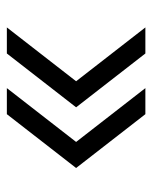

<svg xmlns="http://www.w3.org/2000/svg" viewBox="38 -578 444 560"><g transform="rotate(-90 260.0 -298.0)"><path d="M227 -298 384 -500H460L303 -298ZM384 -96 227 -298H303L460 -96ZM50 -298 207 -500H283L126 -298ZM207 -96 50 -298H126L283 -96Z"/></g></svg>

Font: Figtree Light Light
Style: Regular
Weight: 300
Version: Version 2.001;gftools[0.9.30]